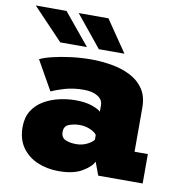

<svg xmlns="http://www.w3.org/2000/svg" viewBox="-81 -782 811 868"><g transform="rotate(10 325.0 -348.0)"><path d="M245 11Q191 11 146.8 -8Q102.5 -27 76.2 -64.5Q50 -102 50 -157.5Q50 -202 69.5 -232.8Q89 -263.5 121.2 -282.2Q153.5 -301 191.5 -309.5Q229.5 -318 266 -318Q311 -318 341.5 -307.2Q372 -296.5 382 -286V-316Q382 -341 358 -356Q334 -371 295 -371Q246.5 -371 208 -359.8Q169.5 -348.5 146 -337.5L70 -472Q89.5 -482 126.2 -491Q163 -500 209.2 -506Q255.5 -512 304 -512Q349.5 -512 396 -504.2Q442.5 -496.5 481.5 -477.2Q520.5 -458 544.2 -424Q568 -390 568 -337V-135H629V0H425L402.5 -60.5Q392 -36.5 352.2 -12.8Q312.5 11 245 11ZM301.5 -123Q329.5 -123 352.8 -135Q376 -147 382 -158V-179Q376 -190 353.2 -200.5Q330.5 -211 303.5 -211Q277.5 -211 254.8 -202.5Q232 -194 232 -167.5Q232 -140.5 252.8 -131.8Q273.5 -123 301.5 -123ZM328.5 -563.5 210.5 -708.5H347L446 -563.5ZM151.5 -563.5 13.5 -708.5H154.5L274 -563.5Z"/></g></svg>

Font: Trispace ExtraBold
Style: Regular
Weight: 800
Designer: Tyler Finck
Foundry: Etcetera Type Company
Version: Version 1.210; ttfautohint (v1.8.3)